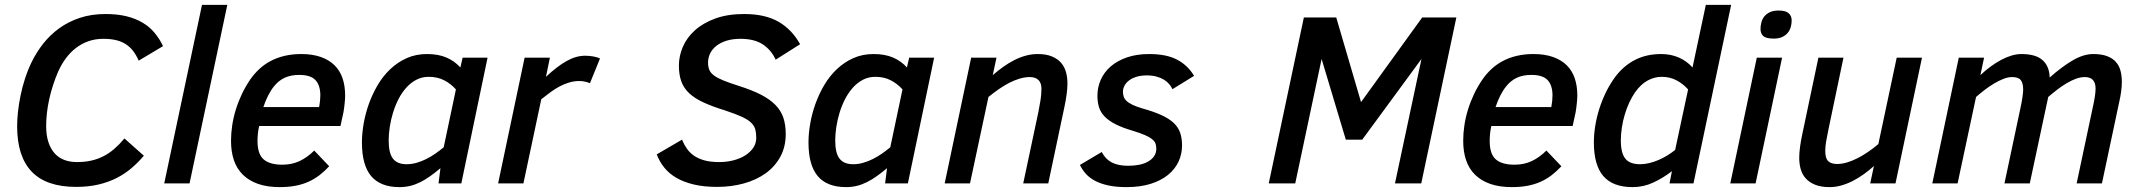

<svg xmlns="http://www.w3.org/2000/svg" viewBox="-20 -747 8707 782"><path d="M565.9 -112.8Q542.5 -85 515.1 -61.8Q487.8 -38.6 454.6 -21.7Q421.4 -4.9 380.9 4.6Q340.3 14.2 290 14.2Q168.5 14.2 109.1 -47.9Q49.8 -109.9 49.8 -232.9Q49.8 -259.8 53.2 -291.5Q56.6 -323.2 63.5 -356.9Q70.3 -390.6 81.3 -425Q92.3 -459.5 107.9 -492.2Q127.4 -532.7 155.5 -568.6Q183.6 -604.5 220.9 -631.6Q258.3 -658.7 305.2 -674.3Q352.1 -689.9 410.2 -689.9Q458 -689.9 495.4 -680.7Q532.7 -671.4 561 -654.5Q589.4 -637.7 609.6 -613.3Q629.9 -588.9 644 -559.1L544.9 -500Q534.7 -523.4 521.7 -540Q508.8 -556.6 491.5 -567.6Q474.1 -578.6 451.9 -583.7Q429.7 -588.9 400.9 -588.9Q367.7 -588.9 339.6 -578.9Q311.5 -568.8 288.6 -551Q265.6 -533.2 247.6 -508.5Q229.5 -483.9 216.8 -455.1Q204.6 -426.8 195.3 -397.7Q186 -368.7 179.9 -340.3Q173.8 -312 170.9 -284.9Q168 -257.8 168 -233.9Q168 -195.8 177.2 -168Q186.5 -140.1 202.9 -122.1Q219.2 -104 242.2 -95.5Q265.1 -86.9 293 -86.9Q325.2 -86.9 352.1 -93Q378.9 -99.1 402.1 -111.1Q425.3 -123 446 -141.1Q466.8 -159.2 486.8 -183.1Z M648.9 0 802.7 -727.1H905.8L752 0Z M1035.6 -233.9Q1031.7 -217.3 1030.3 -201.9Q1028.8 -186.5 1028.8 -172.9Q1028.8 -119.6 1053.7 -97.9Q1078.6 -76.2 1129.9 -76.2Q1168.9 -76.2 1200.4 -91.1Q1231.9 -106 1259.8 -133.8L1320.8 -69.8Q1302.2 -49.8 1281.7 -33.9Q1261.2 -18.1 1237.1 -7.1Q1212.9 3.9 1183.8 9.5Q1154.8 15.1 1119.6 15.1Q1068.4 15.1 1031 2Q993.7 -11.2 969 -35.6Q944.3 -60.1 932.6 -94.7Q920.9 -129.4 920.9 -172.9Q920.9 -204.1 925.8 -236.6Q930.7 -269 940.7 -301.3Q950.7 -333.5 965.3 -364.3Q980 -395 999 -422.9Q1015.1 -446.3 1035.9 -465.6Q1056.6 -484.9 1082.3 -498.5Q1107.9 -512.2 1139.2 -519.5Q1170.4 -526.9 1207 -526.9Q1252.4 -526.9 1286.1 -515.1Q1319.8 -503.4 1342 -481.7Q1364.3 -460 1375 -428.7Q1385.7 -397.5 1385.7 -357.9Q1385.7 -352.5 1385.3 -344.5Q1384.8 -336.4 1383.8 -326.9Q1382.8 -317.4 1381.6 -307.6Q1380.4 -297.9 1378.9 -290L1366.7 -233.9ZM1279.8 -311Q1282.2 -323.7 1283.4 -335.7Q1284.7 -347.7 1284.7 -357.9Q1284.7 -399.4 1264.9 -420.7Q1245.1 -441.9 1198.7 -441.9Q1164.1 -441.9 1139.2 -430.2Q1114.3 -418.5 1095.7 -395Q1083 -379.4 1072 -357.7Q1061 -335.9 1052.7 -311Z M1454.1 -167Q1454.1 -203.1 1461.2 -243.9Q1468.3 -284.7 1482.7 -324.7Q1497.1 -364.7 1518.8 -401.4Q1540.5 -438 1570.1 -465.8Q1599.6 -493.7 1636.7 -510.3Q1673.8 -526.9 1719.2 -526.9Q1765.1 -526.9 1798.3 -512.7Q1831.5 -498.5 1855 -472.2L1864.3 -512.2H1965.8L1858.9 0H1766.1L1773.9 -62Q1752 -43.5 1731.9 -29.3Q1711.9 -15.1 1691.9 -5.1Q1671.9 4.9 1651.1 10Q1630.4 15.1 1606.9 15.1Q1529.8 15.1 1491.9 -29.5Q1454.1 -74.2 1454.1 -167ZM1836.9 -382.8Q1816.4 -405.8 1789.3 -419.9Q1762.2 -434.1 1726.1 -434.1Q1698.2 -434.1 1675.3 -421.9Q1652.3 -409.7 1634.3 -389.4Q1616.2 -369.1 1602.8 -342.8Q1589.4 -316.4 1580.6 -287.6Q1571.8 -258.8 1567.4 -229.5Q1563 -200.2 1563 -174.8Q1563 -123.5 1580.6 -100.8Q1598.1 -78.1 1636.2 -78.1Q1656.7 -78.1 1677 -84Q1697.3 -89.8 1716.8 -99.6Q1736.3 -109.4 1753.9 -121.8Q1771.5 -134.3 1787.1 -147Z M2382.8 -408.2Q2376 -411.1 2364.3 -414.1Q2352.5 -417 2339.8 -417Q2318.4 -417 2298.6 -411.1Q2278.8 -405.3 2259.8 -395.3Q2240.7 -385.3 2222.2 -371.6Q2203.6 -357.9 2184.6 -342.8L2111.8 0H2008.8L2116.7 -512.2H2219.7L2203.6 -434.1Q2249.5 -477.1 2287.8 -498.5Q2326.2 -520 2362.8 -520Q2381.3 -520 2397.9 -516.8Q2414.6 -513.7 2423.8 -508.8Z M2757.8 -178.2Q2765.6 -159.2 2776.9 -142.6Q2788.1 -126 2805.7 -113.5Q2823.2 -101.1 2848.4 -94Q2873.5 -86.9 2909.2 -86.9Q2939.9 -86.9 2967.3 -94Q2994.6 -101.1 3015.1 -114Q3035.6 -127 3047.9 -145Q3060.1 -163.1 3060.1 -185.1Q3060.1 -204.6 3056.4 -219.2Q3052.7 -233.9 3040 -246.6Q3027.3 -259.3 3002.2 -271Q2977.1 -282.7 2934.1 -296.9Q2881.8 -313 2845.7 -329.6Q2809.6 -346.2 2787.4 -366.9Q2765.1 -387.7 2755.1 -415Q2745.1 -442.4 2745.1 -480Q2745.1 -518.6 2761.2 -556.2Q2777.3 -593.8 2810.3 -623.5Q2843.3 -653.3 2893.3 -671.6Q2943.4 -689.9 3010.7 -689.9Q3095.7 -689.9 3150.4 -658.7Q3205.1 -627.4 3238.8 -566.9L3139.2 -503.9Q3121.6 -543 3087.2 -565.9Q3052.7 -588.9 2996.1 -588.9Q2963.4 -588.9 2938.7 -581.1Q2914.1 -573.2 2897.5 -560.1Q2880.9 -546.9 2872.3 -529.3Q2863.8 -511.7 2863.8 -492.2Q2863.8 -475.1 2868.9 -462.6Q2874 -450.2 2887.9 -439.7Q2901.9 -429.2 2926.5 -419.2Q2951.2 -409.2 2989.7 -397Q3043.5 -379.9 3079.8 -361.1Q3116.2 -342.3 3138.7 -319.1Q3161.1 -295.9 3170.7 -267.1Q3180.2 -238.3 3180.2 -201.2Q3180.2 -148.9 3158.4 -108.9Q3136.7 -68.8 3098.9 -41.5Q3061 -14.2 3010 0Q2959 14.2 2900.9 14.2Q2846.7 14.2 2805.7 4.4Q2764.6 -5.4 2734.9 -22.7Q2705.1 -40 2685.5 -64.5Q2666 -88.9 2654.8 -118.2Z M3272.9 -167Q3272.9 -203.1 3280 -243.9Q3287.1 -284.7 3301.5 -324.7Q3315.9 -364.7 3337.6 -401.4Q3359.4 -438 3388.9 -465.8Q3418.5 -493.7 3455.6 -510.3Q3492.7 -526.9 3538.1 -526.9Q3584 -526.9 3617.2 -512.7Q3650.4 -498.5 3673.8 -472.2L3683.1 -512.2H3784.7L3677.7 0H3585L3592.8 -62Q3570.8 -43.5 3550.8 -29.3Q3530.8 -15.1 3510.7 -5.1Q3490.7 4.9 3470 10Q3449.2 15.1 3425.8 15.1Q3348.6 15.1 3310.8 -29.5Q3272.9 -74.2 3272.9 -167ZM3655.8 -382.8Q3635.3 -405.8 3608.2 -419.9Q3581.1 -434.1 3544.9 -434.1Q3517.1 -434.1 3494.1 -421.9Q3471.2 -409.7 3453.1 -389.4Q3435.1 -369.1 3421.6 -342.8Q3408.2 -316.4 3399.4 -287.6Q3390.6 -258.8 3386.2 -229.5Q3381.8 -200.2 3381.8 -174.8Q3381.8 -123.5 3399.4 -100.8Q3417 -78.1 3455.1 -78.1Q3475.6 -78.1 3495.8 -84Q3516.1 -89.8 3535.6 -99.6Q3555.2 -109.4 3572.8 -121.8Q3590.3 -134.3 3606 -147Z M4147.5 0 4209.5 -292Q4214.8 -319.3 4218.3 -341.3Q4221.7 -363.3 4221.7 -386.2Q4221.7 -408.7 4209.7 -420.9Q4197.8 -433.1 4173.8 -433.1Q4154.8 -433.1 4133.8 -427Q4112.8 -420.9 4091.3 -409.9Q4069.8 -398.9 4048.3 -384Q4026.9 -369.1 4005.9 -352.1L3930.7 0H3827.6L3935.5 -512.2H4038.6L4023.4 -440.9Q4043.9 -459 4065.9 -474.6Q4087.9 -490.2 4110.8 -502Q4133.8 -513.7 4157.7 -520.3Q4181.6 -526.9 4206.5 -526.9Q4240.7 -526.9 4263.9 -517.3Q4287.1 -507.8 4301.3 -491.7Q4315.4 -475.6 4321.5 -453.9Q4327.6 -432.1 4327.6 -407.2Q4327.6 -386.7 4324.2 -361.8Q4320.8 -336.9 4315.4 -312L4249.5 0Z M4467.3 -127.9Q4482.4 -98.6 4508.5 -85.2Q4534.7 -71.8 4574.7 -71.8Q4598.6 -71.8 4619.6 -75.9Q4640.6 -80.1 4656 -88.9Q4671.4 -97.7 4680.4 -110.6Q4689.5 -123.5 4689.5 -141.1Q4689.5 -152.3 4686.5 -161.6Q4683.6 -170.9 4673.3 -179.4Q4663.1 -188 4643.8 -196.5Q4624.5 -205.1 4592.3 -214.8Q4550.8 -227.1 4523.2 -241.2Q4495.6 -255.4 4479.2 -272.2Q4462.9 -289.1 4456.3 -309.8Q4449.7 -330.6 4449.7 -356.9Q4449.7 -391.6 4463.4 -422.4Q4477.1 -453.1 4503.7 -476.3Q4530.3 -499.5 4569.8 -513.2Q4609.4 -526.9 4660.6 -526.9Q4731 -526.9 4774.4 -503.9Q4817.9 -481 4843.3 -438L4755.4 -383.8Q4750.5 -394.5 4741.9 -404.5Q4733.4 -414.6 4720.7 -422.4Q4708 -430.2 4690.4 -435.1Q4672.9 -439.9 4650.4 -439.9Q4627 -439.9 4608.9 -434.3Q4590.8 -428.7 4578.6 -419.4Q4566.4 -410.2 4560.1 -398.2Q4553.7 -386.2 4553.7 -374Q4553.7 -363.3 4556.6 -353.8Q4559.6 -344.2 4568.4 -335.9Q4577.1 -327.6 4592.8 -320.1Q4608.4 -312.5 4633.3 -305.2Q4679.2 -292.5 4710.2 -278.3Q4741.2 -264.2 4760 -246.6Q4778.8 -229 4786.6 -206.5Q4794.4 -184.1 4794.4 -154.8Q4794.4 -119.1 4779.8 -88.1Q4765.1 -57.1 4736.6 -34.2Q4708 -11.2 4665.8 2Q4623.5 15.1 4568.4 15.1Q4525.9 15.1 4494.4 8.3Q4462.9 1.5 4440.2 -10.5Q4417.5 -22.5 4402.6 -39.1Q4387.7 -55.7 4378.4 -75.2Z M5661.6 0 5769.5 -506.8 5528.3 -178.2H5461.4L5362.8 -506.8L5255.4 0H5147.5L5290.5 -675.8H5422.4L5523.4 -331.1L5772.5 -675.8H5911.6L5768.6 0Z M6054.2 -233.9Q6050.3 -217.3 6048.8 -201.9Q6047.4 -186.5 6047.4 -172.9Q6047.4 -119.6 6072.3 -97.9Q6097.2 -76.2 6148.4 -76.2Q6187.5 -76.2 6219 -91.1Q6250.5 -106 6278.3 -133.8L6339.4 -69.8Q6320.8 -49.8 6300.3 -33.9Q6279.8 -18.1 6255.6 -7.1Q6231.4 3.9 6202.4 9.5Q6173.3 15.1 6138.2 15.1Q6086.9 15.1 6049.6 2Q6012.2 -11.2 5987.5 -35.6Q5962.9 -60.1 5951.2 -94.7Q5939.5 -129.4 5939.5 -172.9Q5939.5 -204.1 5944.3 -236.6Q5949.2 -269 5959.2 -301.3Q5969.2 -333.5 5983.9 -364.3Q5998.5 -395 6017.6 -422.9Q6033.7 -446.3 6054.4 -465.6Q6075.2 -484.9 6100.8 -498.5Q6126.5 -512.2 6157.7 -519.5Q6189 -526.9 6225.6 -526.9Q6271 -526.9 6304.7 -515.1Q6338.4 -503.4 6360.6 -481.7Q6382.8 -460 6393.6 -428.7Q6404.3 -397.5 6404.3 -357.9Q6404.3 -352.5 6403.8 -344.5Q6403.3 -336.4 6402.3 -326.9Q6401.4 -317.4 6400.1 -307.6Q6398.9 -297.9 6397.5 -290L6385.3 -233.9ZM6298.3 -311Q6300.8 -323.7 6302 -335.7Q6303.2 -347.7 6303.2 -357.9Q6303.2 -399.4 6283.4 -420.7Q6263.7 -441.9 6217.3 -441.9Q6182.6 -441.9 6157.7 -430.2Q6132.8 -418.5 6114.3 -395Q6101.6 -379.4 6090.6 -357.7Q6079.6 -335.9 6071.3 -311Z M6471.7 -167Q6471.7 -199.2 6477.3 -234.4Q6482.9 -269.5 6494.1 -304.7Q6505.4 -339.8 6521.7 -373Q6538.1 -406.2 6559.6 -435.1Q6593.3 -479.5 6639.6 -503.2Q6686 -526.9 6745.6 -526.9Q6785.2 -526.9 6817.6 -512.7Q6850.1 -498.5 6873.5 -472.2L6927.7 -727.1H7030.8L6877.4 0H6779.8L6789.6 -49.8Q6752.9 -21.5 6713.1 -3.2Q6673.3 15.1 6629.4 15.1Q6549.3 15.1 6510.5 -29.5Q6471.7 -74.2 6471.7 -167ZM6639.6 -371.1Q6626.5 -352.1 6615.7 -328.9Q6605 -305.7 6597.4 -280Q6589.8 -254.4 6585.7 -227.5Q6581.5 -200.7 6581.5 -174.8Q6581.5 -123.5 6599.9 -100.8Q6618.2 -78.1 6659.7 -78.1Q6678.2 -78.1 6697.5 -82.8Q6716.8 -87.4 6735.4 -95.5Q6753.9 -103.5 6771 -114Q6788.1 -124.5 6802.7 -136.2L6855.5 -382.8Q6835 -405.8 6808.1 -419.9Q6781.2 -434.1 6747.6 -434.1Q6718.8 -434.1 6690.9 -419.2Q6663.1 -404.3 6639.6 -371.1Z M7027.3 0 7135.3 -512.2H7238.3L7130.4 0ZM7150.4 -628.9Q7150.4 -642.6 7154.1 -656.2Q7157.7 -669.9 7166.3 -680.4Q7174.8 -690.9 7189 -697.5Q7203.1 -704.1 7224.1 -704.1Q7252.9 -704.1 7265.1 -693.1Q7277.3 -682.1 7277.3 -664.1Q7277.3 -650.4 7273.7 -637.2Q7270 -624 7261.5 -613.5Q7252.9 -603 7239 -596.4Q7225.1 -589.8 7204.6 -589.8Q7172.9 -589.8 7161.6 -600.3Q7150.4 -610.8 7150.4 -628.9Z M7488.3 -512.2 7427.2 -220.2Q7421.4 -192.9 7417.7 -170.9Q7414.1 -148.9 7414.1 -131.8Q7414.1 -102.5 7426 -90.8Q7438 -79.1 7462.4 -79.1Q7481.4 -79.1 7502.2 -85.2Q7522.9 -91.3 7544.4 -102.1Q7565.9 -112.8 7587.6 -127.7Q7609.4 -142.6 7630.4 -160.2L7705.1 -512.2H7808.1L7700.2 0H7597.2L7612.3 -70.8Q7591.8 -52.2 7569.8 -36.6Q7547.9 -21 7525.1 -9.5Q7502.4 2 7479 8.5Q7455.6 15.1 7432.1 15.1Q7397 15.1 7373.3 5.6Q7349.6 -3.9 7335 -20Q7320.3 -36.1 7314.2 -57.9Q7308.1 -79.6 7308.1 -104Q7308.1 -124.5 7311.5 -149.4Q7314.9 -174.3 7320.3 -199.2L7386.2 -512.2Z M8438 0 8502 -301.8Q8508.3 -329.6 8511.7 -350.3Q8515.1 -371.1 8515.1 -386.2Q8515.1 -433.1 8471.2 -433.1Q8454.1 -433.1 8435.3 -426.3Q8416.5 -419.4 8397.2 -408Q8377.9 -396.5 8358.9 -381.8Q8339.8 -367.2 8322.3 -352.1L8247.1 0H8144L8208 -301.8Q8214.4 -330.6 8217.3 -351.1Q8220.2 -371.6 8220.2 -382.8Q8220.2 -407.7 8210.7 -420.4Q8201.2 -433.1 8175.3 -433.1Q8158.2 -433.1 8139.2 -425.5Q8120.1 -418 8100.6 -406.2Q8081.1 -394.5 8062.5 -380.1Q8043.9 -365.7 8028.3 -352.1L7953.1 0H7850.1L7958 -512.2H8061L8045.9 -440.9Q8066.4 -460.4 8088.1 -476.3Q8109.9 -492.2 8131.1 -503.4Q8152.3 -514.6 8173.1 -520.8Q8193.8 -526.9 8212.9 -526.9Q8272 -526.9 8299.6 -501.7Q8327.1 -476.6 8328.1 -431.2Q8379.4 -476.6 8422.9 -501.7Q8466.3 -526.9 8505.9 -526.9Q8539.6 -526.9 8562 -518.3Q8584.5 -509.8 8597.9 -494.6Q8611.3 -479.5 8616.7 -458.7Q8622.1 -438 8622.1 -414.1Q8622.1 -396 8619.4 -375.2Q8616.7 -354.5 8611.3 -331.1L8541 0Z"/></svg>

Font: Clear Sans Medium
Style: Italic
Weight: 500
Italic angle: -12°
Foundry: Intel Corporation
Version: Version 1.00